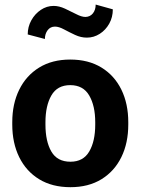

<svg xmlns="http://www.w3.org/2000/svg" viewBox="-20 -794 604 825"><path d="M282.7 10.3Q204.1 10.3 148.2 -23.9Q92.3 -58.1 62.5 -118.9Q32.7 -179.7 32.7 -258.8V-269Q32.7 -347.7 62.5 -408.4Q92.3 -469.2 148.2 -503.7Q204.1 -538.1 281.7 -538.1Q359.9 -538.1 415.8 -503.9Q471.7 -469.7 501.5 -408.9Q531.2 -348.1 531.2 -269V-258.8Q531.2 -179.7 501.5 -118.9Q471.7 -58.1 416 -23.9Q360.4 10.3 282.7 10.3ZM282.7 -99.1Q337.9 -99.1 363.5 -143.1Q389.2 -187 389.2 -258.8V-269Q389.2 -339.4 363.3 -383.8Q337.4 -428.2 281.7 -428.2Q226.1 -428.2 200.7 -383.8Q175.3 -339.4 175.3 -269V-258.8Q175.3 -186.5 200.7 -142.8Q226.1 -99.1 282.7 -99.1ZM172.9 -626.5 99.1 -646Q99.1 -678.7 114.5 -706.5Q129.9 -734.4 155.3 -751.5Q180.7 -768.6 210.4 -768.6Q233.9 -768.6 259.3 -756.8Q284.7 -745.1 307.6 -733.2Q330.6 -721.2 347.2 -721.2Q367.2 -721.7 379.2 -736.6Q391.1 -751.5 391.1 -774.4L464.8 -753.9Q464.8 -720.2 449.5 -692.6Q434.1 -665 408.7 -648.7Q383.3 -632.3 353 -632.3Q327.6 -632.3 302.5 -644Q277.3 -655.8 255.1 -667.7Q232.9 -679.7 216.3 -679.7Q196.3 -679.7 184.6 -664.1Q172.9 -648.4 172.9 -626.5Z"/></svg>

Font: Roboto Slab
Style: Bold
Weight: 700
Designer: Google
Version: Version 2.000; ttfautohint (v1.8.1.43-b0c9)